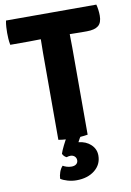

<svg xmlns="http://www.w3.org/2000/svg" viewBox="-99 -744 709 1036"><g transform="rotate(-10 256.0 -225.5)"><path d="M9 -550Q5.5 -568 4.5 -585.2Q3.5 -602.5 3.5 -616Q3.5 -630 4.5 -647.5Q5.5 -665 9 -683H504Q507.5 -670.5 509.8 -653.8Q512 -637 512 -621.5Q512 -582.5 491.8 -566.2Q471.5 -550 428.5 -550H399Q388 -550 367.5 -550.5Q347 -551 336 -551H175.5Q164.5 -551 144 -550.5Q123.5 -550 112.5 -550ZM175.5 -477Q175.5 -497.5 176 -513.8Q176.5 -530 176.5 -551V-617H335V-551Q335 -530 335.5 -513.8Q336 -497.5 336 -477V0Q315.5 3.5 294 4.8Q272.5 6 256 6Q239 6 217.5 4.8Q196 3.5 175.5 0ZM181.5 77.5Q186.5 61.5 199.2 35.8Q212 10 221.5 -5.5H303Q297 1 290.2 12.5Q283.5 24 280 31.5Q321 35.5 347.2 60.2Q373.5 85 373.5 120.5Q373.5 170 334.8 201Q296 232 234.5 232Q210 232 186 225Q162 218 148.5 208.5Q149 191.5 155.5 172.8Q162 154 174 141.5Q182 146.5 194.5 150.5Q207 154.5 220.5 154.5Q237.5 154.5 247 146.8Q256.5 139 256.5 126Q256.5 113 247.5 104.5Q238.5 96 224 96Q218 96 213 97.2Q208 98.5 203.5 100Q188 93 181.5 77.5Z"/></g></svg>

Font: Signika SC
Style: Regular
Weight: 300
Designer: Anna Giedryś
Foundry: Anna Giedryś
Version: Version 2.000